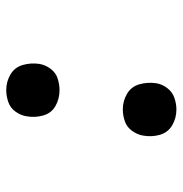

<svg xmlns="http://www.w3.org/2000/svg" viewBox="-5 -573 586 616"><g transform="rotate(-90 288.0 -265.0)"><path d="M307 -367Q325 -367 344 -373Q363 -379 375.5 -396Q388 -413 391 -432Q395 -459 387.5 -485Q380 -511 357 -524.5Q334 -538 307 -538Q288 -538 269 -531.5Q250 -525 238 -508.5Q226 -492 223 -473Q218 -446 225.5 -419.5Q233 -393 256 -380Q279 -367 307 -367ZM245 8Q263 8 282 1.5Q301 -5 313.5 -21.5Q326 -38 329 -57Q333 -85 325.5 -111Q318 -137 295 -150.5Q272 -164 245 -164Q226 -164 207 -157.5Q188 -151 176 -134Q164 -117 161 -99Q156 -71 163.5 -45Q171 -19 194 -5.5Q217 8 245 8Z"/></g></svg>

Font: Iosevka Sparkle Medium Oblique
Style: Regular
Weight: 500
Italic angle: -9°
Designer: Belleve Invis
Foundry: Belleve Invis
Version: Version 4.5.0; ttfautohint (v1.8.3)